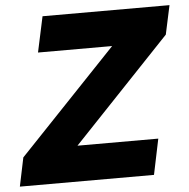

<svg xmlns="http://www.w3.org/2000/svg" viewBox="-76 -749 789 800"><g transform="rotate(-5 318.5 -349.5)"><path d="M0 -120 409 -550H99L131 -699H662L636 -578L229 -149H567L536 0H-25Z"/></g></svg>

Font: Prompt Bold
Style: Bold Italic
Weight: 700
Italic angle: -12°
Designer: Katatrad Team
Foundry: CadsonDemak
Version: Version 1.000